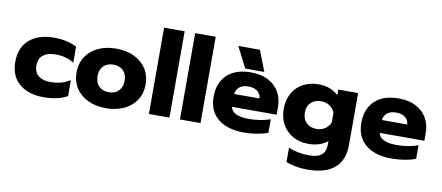

<svg xmlns="http://www.w3.org/2000/svg" viewBox="-80 -1064 3723 1619"><g transform="rotate(10 1781.5 -254.5)"><path d="M25 -239Q25 -361 102.5 -428Q180 -495 312 -495Q371 -495 422.5 -483.5Q474 -472 508 -451V-314Q447 -358 347 -358Q283 -358 244.5 -328.5Q206 -299 206 -239Q206 -178 244 -149.5Q282 -121 346 -121Q443 -121 514 -167V-31Q438 15 311 15Q179 15 102 -51Q25 -117 25 -239Z M549 -240Q549 -315 585.5 -372.5Q622 -430 689 -462.5Q756 -495 845 -495Q934 -495 1001 -462.5Q1068 -430 1104.5 -372.5Q1141 -315 1141 -240Q1141 -165 1104.5 -107.5Q1068 -50 1001 -17.5Q934 15 845 15Q756 15 689 -17.5Q622 -50 585.5 -107.5Q549 -165 549 -240ZM961 -240Q961 -295 929.5 -326.5Q898 -358 845 -358Q792 -358 760.5 -326.5Q729 -295 729 -240Q729 -185 760.5 -153.5Q792 -122 845 -122Q898 -122 929.5 -153.5Q961 -185 961 -240Z M1211 -739H1387V0H1211Z M1477 -739H1653V0H1477Z M1854 -696H2039L2108 -518H1945ZM1723 -238Q1723 -357 1794.5 -426Q1866 -495 2001 -495Q2087 -495 2148.5 -462.5Q2210 -430 2241.5 -373.5Q2273 -317 2273 -246V-181H1890Q1900 -141 1940 -123Q1980 -105 2049 -105Q2096 -105 2145.5 -113Q2195 -121 2231 -135V-19Q2194 -4 2138.5 5.5Q2083 15 2025 15Q1884 15 1803.5 -51Q1723 -117 1723 -238ZM2107 -291Q2103 -330 2075 -352Q2047 -374 1998 -374Q1950 -374 1922 -351.5Q1894 -329 1890 -291Z M2424 197V75Q2503 109 2604 109Q2677 109 2709.5 79Q2742 49 2742 -9V-38Q2713 -13 2670.5 1Q2628 15 2580 15Q2504 15 2446 -17Q2388 -49 2355.5 -107Q2323 -165 2323 -240Q2323 -316 2355 -374Q2387 -432 2445 -463.5Q2503 -495 2578 -495Q2681 -495 2748 -432V-480H2918V-33Q2918 92 2841.5 161Q2765 230 2604 230Q2556 230 2507.5 221Q2459 212 2424 197ZM2742 -198V-282Q2728 -317 2696 -337.5Q2664 -358 2624 -358Q2570 -358 2537 -326.5Q2504 -295 2504 -241Q2504 -186 2537 -153.5Q2570 -121 2624 -121Q2665 -121 2697 -142Q2729 -163 2742 -198Z M2988 -238Q2988 -357 3059.5 -426Q3131 -495 3266 -495Q3352 -495 3413.5 -462.5Q3475 -430 3506.5 -373.5Q3538 -317 3538 -246V-181H3155Q3165 -141 3205 -123Q3245 -105 3314 -105Q3361 -105 3410.5 -113Q3460 -121 3496 -135V-19Q3459 -4 3403.5 5.5Q3348 15 3290 15Q3149 15 3068.5 -51Q2988 -117 2988 -238ZM3372 -291Q3368 -330 3340 -352Q3312 -374 3263 -374Q3215 -374 3187 -351.5Q3159 -329 3155 -291Z"/></g></svg>

Font: Prompt
Style: Bold
Weight: 700
Designer: Katatrad Team
Foundry: CadsonDemak
Version: Version 1.000